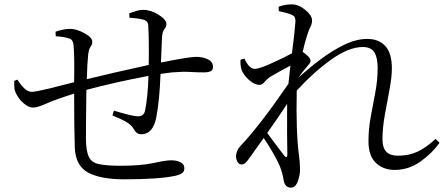

<svg xmlns="http://www.w3.org/2000/svg" viewBox="-20 -808 2040 878"><path d="M572 -727 571 -747Q588 -753 603.5 -758Q619 -763 634 -763Q670 -763 705.5 -740.5Q741 -718 741 -698Q741 -685 732 -675Q723 -665 721 -640Q719 -593 716 -522Q844 -548 877 -548Q908 -548 931 -536.5Q954 -525 954 -502Q954 -487 943 -482Q932 -477 911 -477Q882 -477 849.5 -479Q817 -481 766 -477Q742 -474 714 -470Q710 -350 694 -268Q687 -233 670 -213.5Q653 -194 626 -194Q605 -194 593 -216Q581 -238 553 -253Q525 -268 494 -280L501 -302Q586 -276 611 -276Q622 -276 630 -280.5Q638 -285 643 -300Q656 -363 659 -461Q497 -430 375 -397Q373 -253 373 -170Q374 -117 386 -91Q398 -65 432 -57.5Q466 -50 533 -50Q625 -50 682 -62.5Q739 -75 763 -75Q788 -75 805.5 -66Q823 -57 823 -39Q823 -24 813 -16.5Q803 -9 781 -4Q705 12 549 12Q441 12 383.5 -18.5Q326 -49 322 -132Q319 -226 319 -380Q231 -352 191 -334Q151 -316 131 -316Q110 -316 86 -337.5Q62 -359 50 -388Q46 -397 45.5 -410.5Q45 -424 45 -438L60 -444Q72 -423 89.5 -405.5Q107 -388 125 -388Q142 -388 204 -403Q266 -418 319 -432Q321 -542 317 -592Q316 -630 293 -633Q267 -641 235 -642L234 -663Q248 -668 265 -672Q282 -676 301 -676Q329 -676 365.5 -656.5Q402 -637 402 -617Q402 -604 394 -594Q386 -584 383 -556Q379 -518 377 -446Q500 -476 660 -511Q662 -617 658 -691Q657 -714 632 -719Q608 -725 572 -727Z M1294 -103Q1292 -187 1293 -333Q1251 -269 1202 -200Q1252 -132 1280 -96Q1287 -88 1290.5 -89.5Q1294 -91 1294 -103ZM1972 -173 1990 -155Q1956 -107 1902.5 -69Q1849 -31 1785 -31Q1732 -31 1698.5 -63.5Q1665 -96 1665 -162Q1665 -218 1675.5 -274.5Q1686 -331 1696.5 -387Q1707 -443 1707 -497Q1707 -544 1692 -568.5Q1677 -593 1639 -593Q1575 -593 1494.5 -535.5Q1414 -478 1337 -394Q1333 -205 1347 -99Q1352 -64 1352 -31Q1352 -6 1341.5 22Q1331 50 1310 50Q1283 50 1277 16Q1272 -17 1260 -47Q1238 -99 1186 -177L1121 -86Q1112 -73 1104 -64.5Q1096 -56 1085 -56Q1064 -56 1059 -91Q1059 -118 1080 -141Q1169 -235 1299 -425Q1303 -468 1308 -508Q1254 -479 1214 -456Q1199 -445 1189 -432.5Q1179 -420 1166 -420Q1144 -420 1118.5 -442.5Q1093 -465 1084 -491Q1078 -513 1080 -535L1098 -540Q1119 -493 1146 -493Q1165 -493 1222.5 -519Q1280 -545 1315 -564Q1328 -663 1331 -709Q1331 -726 1326 -732Q1321 -738 1308 -743Q1288 -750 1255 -757L1254 -777Q1281 -788 1315 -788Q1346 -788 1376.5 -762.5Q1407 -737 1407 -715Q1407 -699 1400 -686.5Q1393 -674 1384 -645Q1376 -622 1364 -571Q1400 -546 1400 -531Q1400 -522 1393 -514.5Q1386 -507 1377 -495Q1361 -477 1345 -453Q1393 -497 1446.5 -537Q1500 -577 1554.5 -603.5Q1609 -630 1660 -630Q1712 -630 1742 -597.5Q1772 -565 1772 -495Q1772 -456 1761.5 -400Q1751 -344 1740 -283.5Q1729 -223 1729 -172Q1729 -132 1746.5 -114Q1764 -96 1800 -96Q1850 -96 1889.5 -114.5Q1929 -133 1972 -173Z"/></svg>

Font: Han-Nom Khai
Style: Regular
Weight: 400
Version: Version 1.200;June 22, 2023;FontCreator 14.0.0.2814 64-bit